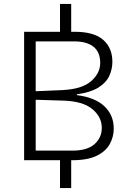

<svg xmlns="http://www.w3.org/2000/svg" viewBox="-20 -817 654 979"><path d="M343 -626H286V-797H343ZM343 142H286V-34H343ZM143 -655H360Q459 -655 506 -614Q553 -573 553 -502Q553 -464 537 -429.5Q521 -395 481.5 -370.5Q442 -346 372 -336L143 -312V-351L302 -358Q399 -363 445 -403.5Q491 -444 491 -496Q491 -551 457 -578.5Q423 -606 358 -606H143ZM103 -655H162V0H103ZM139 -342 372 -336V-332Q465 -320 512.5 -275Q560 -230 560 -161Q560 -120 540 -83Q520 -46 473.5 -23Q427 0 347 0H139V-49H349Q425 -49 462 -82Q499 -115 499 -165Q499 -221 450.5 -261Q402 -301 302 -304L139 -309Z"/></svg>

Font: Intel One Mono Light
Style: Regular
Weight: 300
Monospace: yes
Designer: Fred Shallcrass
Foundry: Frere-Jones Type LLC
Version: Version 1.004